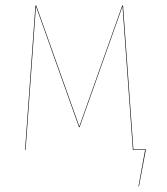

<svg xmlns="http://www.w3.org/2000/svg" viewBox="-20 -537 598 688"><path d="M458 -2H502.9L478 130.9H476.1L500 0H456.1L420.9 -487.8Q420.4 -492.7 420.2 -497.6Q419.9 -502.4 419.7 -505.9Q419.4 -509.3 418.9 -514.2L265.1 -81.1H263.2L108.9 -514.2L106.9 -487.8L71.8 0H69.8L106.9 -517.1H109.9L264.2 -84L418 -517.1H420.9Z"/></svg>

Font: Fira Sans Compressed Two
Style: Regular
Weight: 100
Width: 1
Designer: Carrois Corporate & Edenspiekermann AG
Foundry: Carrois Corporate GbR & Edenspiekermann AG
Version: Version 4.203;PS 004.203;hotconv 1.0.88;makeotf.lib2.5.64775